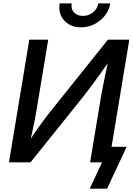

<svg xmlns="http://www.w3.org/2000/svg" viewBox="-20 -963 790 1139"><path d="M626.5 0H514.6L579.1 -389.2Q582.5 -409.7 589.4 -444.6Q596.2 -479.5 606 -526.1Q615.7 -572.8 627.9 -627.9L644.5 -623.5Q602.1 -564 572 -521.5Q542 -479 518.1 -447.3Q494.1 -415.5 471.7 -387.2L161.1 0H33.2L153.8 -727.5H266.1L196.8 -310.5Q192.9 -285.2 186 -250Q179.2 -214.8 170.4 -175.3Q161.6 -135.7 151.9 -96.7L139.2 -102.5Q164.1 -144 189 -180.2Q213.9 -216.3 235.8 -245.4Q257.8 -274.4 273.4 -294.4L620.1 -727.5H747.1ZM460 -800.8Q418 -800.8 387 -819.8Q356 -838.9 341.6 -871.1Q327.1 -903.3 334 -942.9H405.3Q399.9 -910.2 418.7 -889.4Q437.5 -868.7 471.7 -868.7Q494.6 -868.7 513.9 -878.2Q533.2 -887.7 546.4 -904.5Q559.6 -921.4 563 -942.9H634.3Q627.9 -903.3 602.5 -870.8Q577.1 -838.4 539.8 -819.6Q502.4 -800.8 460 -800.8ZM512.2 156.2 585.4 0H550.8L565.9 -92.3H731.4L615.2 156.2Z"/></svg>

Font: Inter 17pt Medium
Style: Italic
Weight: 500
Italic angle: -9.3988°
Version: Version 4.001;git-66647c0bb